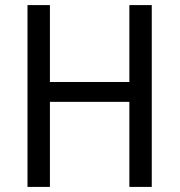

<svg xmlns="http://www.w3.org/2000/svg" viewBox="-20 -734 705 754"><path d="M576 0H488V-334H176V0H88V-714H176V-412H488V-714H576Z"/></svg>

Font: Noto Sans SemiCondensed
Style: Regular
Weight: 400
Width: 4
Designer: Monotype Design Team
Foundry: Monotype Imaging Inc.
Version: Version 2.013; ttfautohint (v1.8.4.7-5d5b)